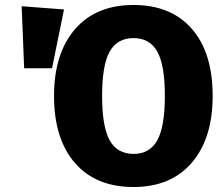

<svg xmlns="http://www.w3.org/2000/svg" viewBox="-20 -733 901 771"><path d="M834 -348Q834 -177 750 -79.5Q666 18 516 18Q365 18 281 -78.5Q197 -175 197 -348Q197 -518 281 -615.5Q365 -713 516 -713Q667 -713 750.5 -617Q834 -521 834 -348ZM67 -708 237 -695 189 -459H77ZM611.5 -526Q581 -580 516 -580Q451 -580 420.5 -526Q390 -472 390 -348Q390 -224 420.5 -169.5Q451 -115 516 -115Q581 -115 611.5 -169.5Q642 -224 642 -348Q642 -472 611.5 -526Z"/></svg>

Font: FiraGO ExtraBold
Style: Regular
Weight: 800
Designer: bBox Type
Foundry: bBox Type GmbH
Version: Version 1.001;PS 001.001;hotconv 1.0.88;makeotf.lib2.5.64775